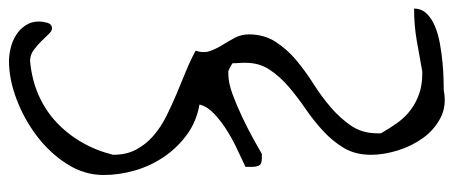

<svg xmlns="http://www.w3.org/2000/svg" viewBox="-317 -616 1030 436"><g transform="rotate(-90 198.0 -398.0)"><path d="M64.5 -70.3Q64.5 -106.4 80.1 -132.3Q95.7 -158.2 119.1 -179.7Q142.6 -201.2 168.9 -219.2Q195.3 -237.3 218.8 -257.3Q242.2 -277.3 257.8 -300.8Q273.4 -324.2 273.4 -355.5Q273.4 -357.4 273.4 -361.8Q273.4 -366.2 272.9 -370.6Q272.5 -375 272.5 -378.9Q272.5 -382.8 272.5 -384.8Q270.5 -386.7 262.7 -390.6Q255.9 -394.5 253.9 -394.5H248Q228.5 -394.5 203.1 -385.3Q177.7 -376 150.9 -363.3Q124 -350.6 101.1 -337.9Q78.1 -325.2 66.4 -318.4Q64.5 -318.4 61 -318.4Q57.6 -318.4 56.6 -318.4Q43.9 -318.4 40.5 -324.2Q37.1 -330.1 37.1 -341.8Q37.1 -343.8 37.1 -349.6Q37.1 -353.5 37.1 -355.5Q50.8 -362.3 73.2 -372.6Q95.7 -382.8 117.2 -396Q138.7 -409.2 156.2 -425.3Q173.8 -441.4 178.7 -460Q139.6 -466.8 109.9 -488.8Q80.1 -510.7 59.6 -541Q39.1 -571.3 28.8 -606.9Q18.6 -642.6 18.6 -677.7Q18.6 -721.7 43.5 -760.7Q68.4 -799.8 106.9 -829.1Q145.5 -858.4 190.9 -875.5Q236.3 -892.6 277.3 -892.6Q291 -892.6 307.1 -888.7Q323.2 -884.8 336.4 -876.5Q349.6 -868.2 358.4 -855Q367.2 -841.8 367.2 -824.2Q367.2 -816.4 364.3 -805.7Q361.3 -794.9 351.6 -794.9Q345.7 -794.9 338.4 -802.7Q331.1 -810.5 321.8 -819.8Q312.5 -829.1 301.8 -836.9Q291 -844.7 277.3 -844.7Q235.4 -840.8 200.7 -825.7Q166 -810.5 139.2 -785.6Q112.3 -760.7 93.3 -728Q74.2 -695.3 64.5 -656.2Q64.5 -626 76.2 -604Q87.9 -582 107.4 -564.9Q127 -547.9 152.3 -535.2Q177.7 -522.5 203.6 -511.7Q229.5 -501 254.4 -490.7Q279.3 -480.5 300.8 -468.8Q294.9 -450.2 300.3 -435.5Q305.7 -420.9 314 -407.7Q322.3 -394.5 330.1 -379.9Q337.9 -365.2 337.9 -347.7Q337.9 -313.5 321.3 -287.6Q304.7 -261.7 279.8 -240.7Q254.9 -219.7 225.6 -201.2Q196.3 -182.6 171.4 -161.1Q146.5 -139.6 129.9 -114.7Q113.3 -89.8 113.3 -56.6V-47.9Q125 -27.3 137.7 -9.8Q150.4 7.8 167 20Q183.6 32.2 203.6 39.1Q223.6 45.9 248 45.9H253.9Q290 39.1 324.7 33.2Q359.4 27.3 396.5 27.3Q396.5 43.9 385.3 55.7Q374 67.4 356.4 74.7Q338.9 82 317.4 85.9Q295.9 89.8 274.9 91.8Q253.9 93.8 236.8 94.2Q219.7 94.7 210.9 94.7Q175.8 101.6 148.4 87.4Q121.1 73.2 102.5 47.4Q84 21.5 74.2 -10.3Q64.5 -42 64.5 -70.3Z"/></g></svg>

Font: Indie Flower
Style: Regular
Weight: 400
Designer: Kimberly Geswein
Foundry: Kimberly Geswein
Version: Version 1.001 2010